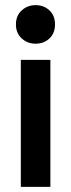

<svg xmlns="http://www.w3.org/2000/svg" viewBox="-20 -727 277 747"><path d="M61 0V-494H176V0ZM42 -632Q42 -666 64.5 -686.5Q87 -707 118 -707Q151 -707 172.5 -686.5Q194 -666 194 -632Q194 -598 172.5 -577.5Q151 -557 118 -557Q87 -557 64.5 -577.5Q42 -598 42 -632Z"/></svg>

Font: Space Grotesk Frontify SemiBold
Style: Regular
Weight: 600
Designer: Florian Karsten
Version: Version 2.000